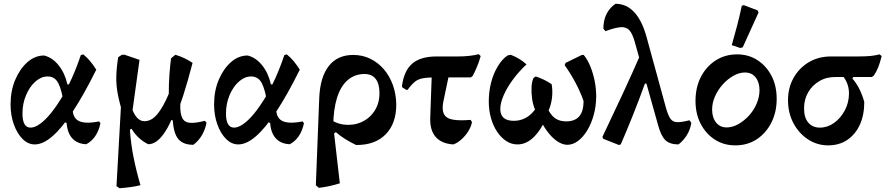

<svg xmlns="http://www.w3.org/2000/svg" viewBox="-20 -758 4690 1017"><path d="M164 7Q129 7 100 -21.5Q71 -50 53.5 -98.5Q36 -147 36 -205Q36 -277 60.5 -335Q85 -393 125 -428.5Q165 -464 214 -464Q258 -453 291 -411.5Q324 -370 337 -311H390L318 -208Q307 -283 288.5 -318Q270 -353 232 -353Q198 -353 167.5 -326Q137 -299 118 -254Q99 -209 99 -157Q99 -82 142 -82Q164 -82 191.5 -101.5Q219 -121 248 -156.5Q277 -192 306 -239.5Q335 -287 361 -345Q387 -403 408 -466L421 -470Q442 -453 458 -433.5Q474 -414 490 -389Q424 -256 366 -168Q308 -80 258 -36.5Q208 7 164 7ZM437 6Q390 4 363.5 -24.5Q337 -53 333 -106L311 -118L366 -218L365 -192Q362 -136 396 -118Q430 -100 505 -115L512 -105Q495 -25 437 6Z M765 6Q709 -22 677 -76L629 -51L673 -196Q689 -153 706 -134.5Q723 -116 745 -116Q783 -116 814 -154Q845 -192 874 -261Q874 -316 877.5 -363.5Q881 -411 886 -449L909 -468Q935 -460 957 -449.5Q979 -439 1000 -425Q975 -328 950.5 -252Q926 -176 901 -117L888 -123Q868 -78 847.5 -49.5Q827 -21 806.5 -7.5Q786 6 765 6ZM613 239 597 228 625 -272 634 -143Q614 -208 604.5 -256.5Q595 -305 596 -351.5Q597 -398 606 -455L626 -468H640L719 -441L668 -72Q673 3 687.5 75.5Q702 148 724 223Q701 229 671.5 233Q642 237 613 239ZM1004 9Q950 9 924.5 -21.5Q899 -52 895 -124L890 -249L937 -278L935 -200Q934 -156 945.5 -133Q957 -110 985.5 -107.5Q1014 -105 1065 -118L1074 -108Q1067 -72 1050 -42.5Q1033 -13 1004 9Z M1242 7Q1207 7 1178 -21.5Q1149 -50 1131.5 -98.5Q1114 -147 1114 -205Q1114 -277 1138.5 -335Q1163 -393 1203 -428.5Q1243 -464 1292 -464Q1336 -453 1369 -411.5Q1402 -370 1415 -311H1468L1396 -208Q1385 -283 1366.5 -318Q1348 -353 1310 -353Q1276 -353 1245.5 -326Q1215 -299 1196 -254Q1177 -209 1177 -157Q1177 -82 1220 -82Q1242 -82 1269.5 -101.5Q1297 -121 1326 -156.5Q1355 -192 1384 -239.5Q1413 -287 1439 -345Q1465 -403 1486 -466L1499 -470Q1520 -453 1536 -433.5Q1552 -414 1568 -389Q1502 -256 1444 -168Q1386 -80 1336 -36.5Q1286 7 1242 7ZM1515 6Q1468 4 1441.5 -24.5Q1415 -53 1411 -106L1389 -118L1444 -218L1443 -192Q1440 -136 1474 -118Q1508 -100 1583 -115L1590 -105Q1573 -25 1515 6Z M1669 237 1653 223 1671 -240Q1676 -351 1722 -409Q1768 -467 1851 -467Q1900 -467 1941 -447Q1982 -427 2012.5 -392Q2043 -357 2060.5 -309Q2078 -261 2079 -205Q2079 -103 2022.5 -46Q1966 11 1866 10Q1835 -5 1808.5 -21.5Q1782 -38 1759 -58L1710 -23V-140Q1753 -104 1802 -98Q1851 -92 1894 -111Q1937 -130 1963.5 -170Q1990 -210 1990 -265Q1990 -314 1970 -340Q1950 -366 1911 -366Q1859 -366 1821.5 -333.5Q1784 -301 1765 -239.5Q1746 -178 1745 -92L1780 213Q1751 222 1723.5 228Q1696 234 1669 237Z M2381 7Q2318 3 2287 -33.5Q2256 -70 2259 -137L2269 -419H2370L2328 -218Q2320 -177 2331.5 -154Q2343 -131 2378 -124.5Q2413 -118 2473 -123L2480 -111Q2476 -88 2460.5 -63Q2445 -38 2423.5 -19Q2402 0 2381 7ZM2132 -282 2111 -295 2109 -302Q2120 -384 2164 -421.5Q2208 -459 2293 -459H2408Q2469 -459 2516 -471L2526 -461Q2518 -432 2507.5 -406.5Q2497 -381 2484 -356L2474 -348H2290Q2246 -348 2220.5 -343.5Q2195 -339 2177.5 -325Q2160 -311 2139 -282Z M2685 -468Q2711 -458 2731 -445.5Q2751 -433 2769 -417Q2728 -379 2696.5 -336Q2665 -293 2647.5 -252.5Q2630 -212 2630 -181Q2630 -150 2647.5 -134Q2665 -118 2702 -118Q2735 -118 2763.5 -133Q2792 -148 2814 -178Q2803 -203 2798.5 -235Q2794 -267 2795.5 -297Q2797 -327 2806 -345L2818 -353Q2839 -346 2859.5 -336.5Q2880 -327 2902 -312Q2908 -278 2904 -241.5Q2900 -205 2886 -173Q2902 -143 2924.5 -129Q2947 -115 2979 -115Q3024 -115 3047.5 -141Q3071 -167 3071 -223Q3053 -274 3027.5 -321.5Q3002 -369 2971 -413L2976 -425L3062 -467H3072Q3093 -441 3107.5 -405Q3122 -369 3130 -328.5Q3138 -288 3138 -248Q3138 -198 3125.5 -151.5Q3113 -105 3091.5 -69Q3070 -33 3042.5 -12Q3015 9 2985 9Q2959 9 2930.5 -10.5Q2902 -30 2876 -66Q2850 -102 2829 -151L2877 -144Q2850 -75 2809.5 -34Q2769 7 2721 7Q2689 7 2661.5 -11Q2634 -29 2613 -60.5Q2592 -92 2580.5 -133Q2569 -174 2569 -221Q2569 -272 2581 -319.5Q2593 -367 2616 -405.5Q2639 -444 2668 -464Z M3574 7Q3528 7 3504.5 -15.5Q3481 -38 3465 -98L3342 -537Q3330 -580 3313.5 -598Q3297 -616 3268 -614Q3239 -612 3187 -593L3176 -606Q3176 -693 3240 -738Q3298 -738 3339.5 -693.5Q3381 -649 3405 -561L3508 -185Q3519 -147 3531 -129.5Q3543 -112 3566 -111Q3589 -110 3632 -121L3642 -107Q3636 -71 3618 -42Q3600 -13 3574 7ZM3258 10 3175 -23 3171 -33Q3231 -159 3280.5 -265.5Q3330 -372 3372 -469L3437 -315H3396Q3362 -221 3330 -141.5Q3298 -62 3268 7Z M3875 12Q3814 12 3766.5 -18.5Q3719 -49 3691.5 -102Q3664 -155 3664 -224Q3664 -295 3692.5 -350.5Q3721 -406 3771 -438Q3821 -470 3884 -470Q3945 -470 3992 -439.5Q4039 -409 4066.5 -356.5Q4094 -304 4094 -234Q4094 -164 4065.5 -108Q4037 -52 3988 -20Q3939 12 3875 12ZM3829 -83Q3860 -83 3891 -100.5Q3922 -118 3947.5 -146Q3973 -174 3988 -209.5Q4003 -245 4003 -280Q4003 -322 3982.5 -348Q3962 -374 3926 -374Q3896 -374 3865.5 -357Q3835 -340 3809 -311.5Q3783 -283 3767.5 -248Q3752 -213 3752 -178Q3752 -135 3773 -109Q3794 -83 3829 -83ZM3900 -504 3856 -519Q3871 -571 3884.5 -622.5Q3898 -674 3909 -727L3919 -731L3993 -703L3998 -692L3914 -507Z M4367 12Q4308 12 4259.5 -20Q4211 -52 4182.5 -106Q4154 -160 4154 -227Q4154 -294 4184 -346.5Q4214 -399 4265 -429Q4316 -459 4382 -459H4524Q4564 -459 4590.5 -461.5Q4617 -464 4639 -470L4650 -461Q4642 -428 4632.5 -403.5Q4623 -379 4609 -358L4598 -350H4407Q4359 -351 4321 -329Q4283 -307 4261 -269.5Q4239 -232 4239 -184Q4239 -135 4261.5 -108.5Q4284 -82 4323 -82Q4363 -82 4398 -107Q4433 -132 4455 -173.5Q4477 -215 4477 -264Q4477 -297 4463 -326.5Q4449 -356 4425 -371L4516 -376L4495 -342Q4517 -317 4532.5 -285.5Q4548 -254 4558 -218Q4558 -149 4534.5 -97.5Q4511 -46 4468 -17Q4425 12 4367 12Z"/></svg>

Font: Alegreya SemiBold
Style: Regular
Weight: 600
Designer: Juan Pablo del Peral
Foundry: Huerta Tipografica
Version: Version 2.009